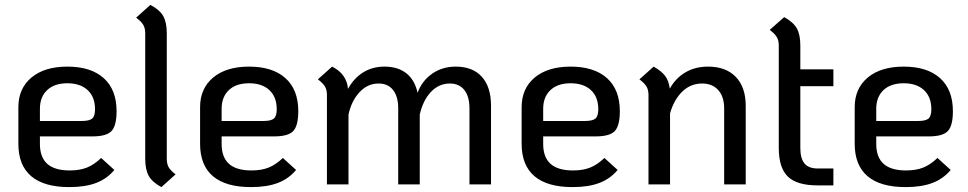

<svg xmlns="http://www.w3.org/2000/svg" viewBox="-20 -753 3951 784"><path d="M393 -108 447 -59Q417 -23 372.5 -6Q328 11 263 11Q160 11 107.5 -33.5Q55 -78 55 -166V-315Q55 -392 108.5 -436.5Q162 -481 255 -481Q351 -481 403.5 -434Q456 -387 456 -299Q456 -240 435.5 -218Q415 -196 357 -196H143V-165Q143 -111 173 -84Q203 -57 265 -57Q306 -57 335.5 -69Q365 -81 393 -108ZM143 -309V-259H314Q345 -259 356.5 -269Q368 -279 368 -307Q368 -357 338 -385Q308 -413 255 -413Q202 -413 172.5 -385Q143 -357 143 -309Z M573 -105V-617Q573 -638 565 -651.5Q557 -665 536 -681L594 -733Q632 -713 646.5 -687.5Q661 -662 661 -617V-105Q661 -84 668.5 -70.5Q676 -57 697 -41L639 11Q602 -9 587.5 -34.5Q573 -60 573 -105Z M1135 -108 1189 -59Q1159 -23 1114.5 -6Q1070 11 1005 11Q902 11 849.5 -33.5Q797 -78 797 -166V-315Q797 -392 850.5 -436.5Q904 -481 997 -481Q1093 -481 1145.5 -434Q1198 -387 1198 -299Q1198 -240 1177.5 -218Q1157 -196 1099 -196H885V-165Q885 -111 915 -84Q945 -57 1007 -57Q1048 -57 1077.5 -69Q1107 -81 1135 -108ZM885 -309V-259H1056Q1087 -259 1098.5 -269Q1110 -279 1110 -307Q1110 -357 1080 -385Q1050 -413 997 -413Q944 -413 914.5 -385Q885 -357 885 -309Z M1985 -321V0H1897V-310Q1897 -359 1876 -385.5Q1855 -412 1817 -412Q1772 -412 1739.5 -377.5Q1707 -343 1694 -285V0H1606V-310Q1606 -359 1585 -385.5Q1564 -412 1526 -412Q1481 -412 1448 -376.5Q1415 -341 1403 -285V0H1315V-365Q1315 -386 1307 -399.5Q1299 -413 1278 -429L1336 -481Q1396 -451 1401 -390Q1425 -434 1463 -457.5Q1501 -481 1550 -481Q1605 -481 1639.5 -453.5Q1674 -426 1685 -374Q1703 -423 1744.5 -452Q1786 -481 1841 -481Q1910 -481 1947.5 -439.5Q1985 -398 1985 -321Z M2448 -108 2502 -59Q2472 -23 2427.5 -6Q2383 11 2318 11Q2215 11 2162.5 -33.5Q2110 -78 2110 -166V-315Q2110 -392 2163.5 -436.5Q2217 -481 2310 -481Q2406 -481 2458.5 -434Q2511 -387 2511 -299Q2511 -240 2490.5 -218Q2470 -196 2412 -196H2198V-165Q2198 -111 2228 -84Q2258 -57 2320 -57Q2361 -57 2390.5 -69Q2420 -81 2448 -108ZM2198 -309V-259H2369Q2400 -259 2411.5 -269Q2423 -279 2423 -307Q2423 -357 2393 -385Q2363 -413 2310 -413Q2257 -413 2227.5 -385Q2198 -357 2198 -309Z M3025 -321V0H2937V-310Q2937 -358 2913 -385Q2889 -412 2847 -412Q2800 -412 2766 -379Q2732 -346 2716 -290V0H2628V-365Q2628 -386 2620 -399.5Q2612 -413 2591 -429L2649 -481Q2681 -463 2696 -443Q2711 -423 2715 -391Q2738 -433 2778 -457Q2818 -481 2871 -481Q2944 -481 2984.5 -439Q3025 -397 3025 -321Z M3248 -401V-149Q3248 -106 3265 -85.5Q3282 -65 3319 -65H3383V4H3319Q3234 4 3197 -32Q3160 -68 3160 -149V-567Q3160 -588 3152 -601.5Q3144 -615 3123 -631L3182 -683Q3219 -663 3233.5 -637.5Q3248 -612 3248 -567V-470H3383V-401Z M3808 -108 3862 -59Q3832 -23 3787.5 -6Q3743 11 3678 11Q3575 11 3522.5 -33.5Q3470 -78 3470 -166V-315Q3470 -392 3523.5 -436.5Q3577 -481 3670 -481Q3766 -481 3818.5 -434Q3871 -387 3871 -299Q3871 -240 3850.5 -218Q3830 -196 3772 -196H3558V-165Q3558 -111 3588 -84Q3618 -57 3680 -57Q3721 -57 3750.5 -69Q3780 -81 3808 -108ZM3558 -309V-259H3729Q3760 -259 3771.5 -269Q3783 -279 3783 -307Q3783 -357 3753 -385Q3723 -413 3670 -413Q3617 -413 3587.5 -385Q3558 -357 3558 -309Z"/></svg>

Font: KoHo Medium
Style: Regular
Weight: 500
Version: Version 1.000; ttfautohint (v1.6)